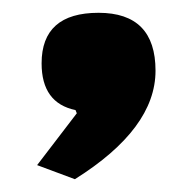

<svg xmlns="http://www.w3.org/2000/svg" viewBox="-20 -661 277 300"><path d="M97 -381 38 -403 100 -484 98 -489Q45 -500 45 -562Q45 -641 134 -641Q223 -641 223 -550.5Q223 -460 97 -381Z"/></svg>

Font: Passion One
Style: Regular
Weight: 400
Designer: Alejandro Lo Celso
Foundry: Fontstage
Version: Version 1.002